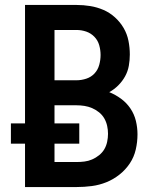

<svg xmlns="http://www.w3.org/2000/svg" viewBox="-20 -755 640 775"><path d="M81 0V-175H24V-257H81V-735H289Q317 -735 344.5 -730.5Q372 -726 397.5 -715Q423 -704 444 -685Q465 -666 479 -642Q493 -618 498.5 -590.5Q504 -563 504 -535Q504 -512 500 -489.5Q496 -467 485 -447Q474 -427 457.5 -410.5Q441 -394 421 -383Q446 -373 468.5 -356.5Q491 -340 506.5 -317Q522 -294 528.5 -267Q535 -240 535 -213Q535 -182 528 -151.5Q521 -121 504 -95.5Q487 -70 462.5 -50.5Q438 -31 409.5 -19.5Q381 -8 350.5 -4Q320 0 289 0ZM200 -431H289Q309 -431 328.5 -437.5Q348 -444 361.5 -458.5Q375 -473 380.5 -493Q386 -513 386 -533Q386 -553 380.5 -572.5Q375 -592 361 -606.5Q347 -621 328 -627.5Q309 -634 289 -634H200ZM200 -101H289Q305 -101 321 -103Q337 -105 352 -111.5Q367 -118 380 -128.5Q393 -139 401 -152.5Q409 -166 412.5 -182.5Q416 -199 416 -215Q416 -215 416 -215Q416 -215 416 -215Q416 -231 412.5 -247Q409 -263 401 -277Q393 -291 380 -301.5Q367 -312 352 -318.5Q337 -325 321 -327.5Q305 -330 289 -330H200V-257H300V-175H200Z"/></svg>

Font: Zed Sans Extended
Style: Bold
Weight: 700
Width: 7
Designer: Belleve Invis
Foundry: Belleve Invis
Version: Version 1.0.0; ttfautohint (v1.8.4)